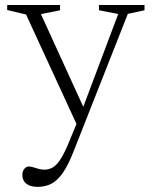

<svg xmlns="http://www.w3.org/2000/svg" viewBox="-20 -474 596 748"><path d="M313.5 -38 281 15.5 81.5 -417.5 8 -435V-454.5H214V-434L139.5 -419ZM127 254Q98 254 82.5 241.8Q67 229.5 67 207.5Q67 198 70.5 190.5Q74 183 79.8 178.8Q85.5 174.5 92 174.5Q99 174.5 109 177.5Q119 180.5 130.5 183.8Q142 187 152.5 187Q169.5 187 184 179.2Q198.5 171.5 212.5 151.2Q226.5 131 242.5 94.5L286 -10.5L297 -38L440.5 -419.5L365.5 -434V-454.5H543V-434L478 -420L267 115Q246.5 167.5 225.8 198Q205 228.5 181 241.2Q157 254 127 254Z"/></svg>

Font: Newsreader Light
Style: Regular
Weight: 300
Designer: Hugues Gentile
Foundry: Production Type
Version: Version 1.003